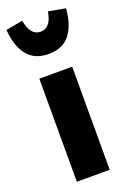

<svg xmlns="http://www.w3.org/2000/svg" viewBox="-191 -879 623 933"><g transform="rotate(-20 121.0 -413.0)"><path d="M206 0H36V-533H206ZM-33 -810 54 -826Q68 -745 121 -745Q174 -745 187 -826L275 -810Q269 -726 231.5 -678Q194 -630 121 -630Q48 -630 10.5 -678Q-27 -726 -33 -810Z"/></g></svg>

Font: Fira Sans Compressed ExtraBold
Style: Regular
Weight: 800
Width: 1
Designer: bBox Type GmbH & Carrois Corporate GbR & Edenspiekermann AG
Foundry: bBox Type GmbH & Carrois Corporate GbR & Edenspiekermann AG
Version: Version 4.301